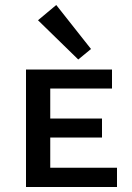

<svg xmlns="http://www.w3.org/2000/svg" viewBox="-20 -748 527 768"><path d="M293 -510 132 -667 205 -728 344 -552ZM448 -77V0H84V-470H428V-394H181V-274H388V-198H181V-77Z"/></svg>

Font: Ysabeau SC Semibold
Style: Regular
Weight: 600
Designer: Christian Thalmann (Catharsis Fonts)
Version: Version 0.003